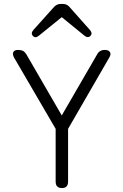

<svg xmlns="http://www.w3.org/2000/svg" viewBox="-20 -953 625 973"><path d="M294 0Q262 0 262 -33V-300L52 -660Q42 -678 47.5 -689Q53 -700 72 -700Q88 -700 97.5 -694.5Q107 -689 114 -677L293 -368L472 -677Q484 -700 511 -700Q531 -700 537.5 -688.5Q544 -677 533 -660L325 -300V-33Q325 0 294 0ZM255 -919Q269 -933 287 -933H299Q318 -933 331 -919L435 -802Q451 -784 438 -771Q425 -758 407 -773L293 -866L178 -773Q159 -757 147 -771Q134 -784 150 -802Z"/></svg>

Font: Shin Retro Maru Gothic Regular
Style: Regular
Weight: 400
Designer: Iose
Foundry: Typographish
Version: Version 1.002